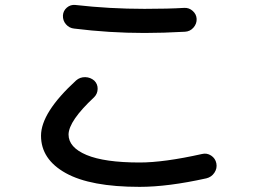

<svg xmlns="http://www.w3.org/2000/svg" viewBox="-20 -724 1040 770"><path d="M559.6 -688.5Q655.3 -688.5 718.8 -692.4Q738.3 -693.4 752.9 -680.2Q767.6 -667 768.6 -648.4Q769.5 -628.9 755.9 -613.3Q742.2 -597.7 721.7 -596.7Q633.8 -591.8 559.6 -591.8Q418 -591.8 277.3 -609.4Q257.8 -611.3 244.6 -626.5Q231.4 -641.6 232.4 -662.1Q233.4 -680.7 248 -693.4Q262.7 -706.1 282.2 -704.1Q418.9 -688.5 559.6 -688.5ZM540 25.4Q342.8 25.4 243.7 -29.8Q144.5 -85 144.5 -179.7Q144.5 -272.5 285.2 -401.4Q300.8 -415 321.8 -414.6Q342.8 -414.1 358.4 -400.4Q372.1 -386.7 371.6 -367.2Q371.1 -347.7 357.4 -334Q255.9 -239.3 254.9 -184.6Q254.9 -132.8 327.1 -102.5Q399.4 -72.3 540 -72.3Q637.7 -72.3 790 -106.4Q809.6 -111.3 826.7 -100.1Q843.8 -88.9 847.7 -68.8Q851.6 -48.8 839.8 -31.2Q828.1 -13.7 807.6 -8.8Q653.3 25.4 540 25.4Z"/></svg>

Font: Rounded Mgen+ 2m medium
Style: Regular
Weight: 500
Designer: [Source Han Sans]
Ryoko NISHIZUKA  (kana & ideographs); Paul D. Hunt (Latin, Greek & Cyrillic); Wenlong ZHANG  (bopomofo
Version: Version 1.059.20150602